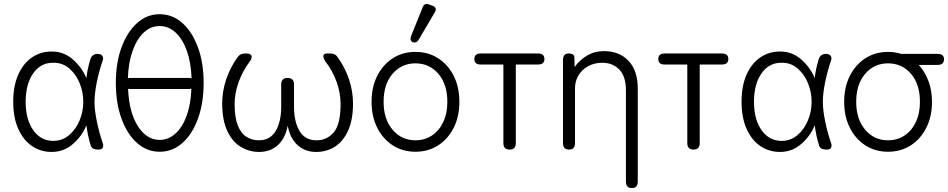

<svg xmlns="http://www.w3.org/2000/svg" viewBox="-20 -758 4804 973"><path d="M242 12Q186 12 142 -18Q98 -48 72.5 -105Q47 -162 47 -242Q47 -323 72.5 -380Q98 -437 142 -467Q186 -497 242 -497Q303 -497 348.5 -457.5Q394 -418 418 -362Q420 -385 425.5 -410Q431 -435 438 -458Q447 -485 475 -485Q492 -485 499 -474.5Q506 -464 499 -447Q482 -397 470.5 -341Q459 -285 459 -242Q459 -200 470.5 -144Q482 -88 499 -38Q506 -21 501 -10.5Q496 0 481 0H475Q447 0 440 -20Q424 -72 418 -123Q394 -66 348 -27Q302 12 242 12ZM253 -44Q297 -45 330.5 -73.5Q364 -102 383 -147Q402 -192 402 -242Q402 -293 383 -338Q364 -383 330.5 -411.5Q297 -440 253 -440Q188 -442 149 -387.5Q110 -333 110 -242Q110 -152 149 -97.5Q188 -43 253 -44Z M789 11Q725 11 675 -33Q625 -77 596 -156Q567 -235 567 -338Q567 -440 596 -518.5Q625 -597 675 -641.5Q725 -686 789 -686Q854 -686 904 -641.5Q954 -597 983 -518.5Q1012 -440 1012 -338Q1012 -235 983 -156Q954 -77 904 -33Q854 11 789 11ZM937 -363Q945 -363 951 -361Q948 -442 926.5 -501.5Q905 -561 869.5 -593.5Q834 -626 789 -626Q744 -626 709 -593.5Q674 -561 652.5 -502Q631 -443 628 -362Q633 -363 638 -363ZM789 -49Q833 -49 868.5 -80.5Q904 -112 925.5 -170.5Q947 -229 950 -309Q944 -307 937 -307H638Q633 -307 629 -308Q634 -189 678.5 -119Q723 -49 789 -49Z M1294 12Q1242 12 1199 -14.5Q1156 -41 1131 -96Q1106 -151 1106 -234Q1106 -295 1126 -355Q1146 -415 1183 -467Q1191 -478 1200.5 -482.5Q1210 -487 1223 -487H1228Q1249 -487 1254 -476Q1259 -465 1247 -448Q1210 -399 1189.5 -342.5Q1169 -286 1169 -231Q1169 -163 1185 -122.5Q1201 -82 1229 -64.5Q1257 -47 1292 -47Q1349 -47 1377 -94Q1405 -141 1405 -217V-330Q1405 -363 1437 -363Q1470 -363 1470 -330V-217Q1470 -141 1498 -94Q1526 -47 1584 -47Q1637 -47 1671.5 -87.5Q1706 -128 1706 -231Q1706 -286 1686 -342.5Q1666 -399 1628 -448Q1617 -465 1619 -476Q1621 -487 1637 -487H1653Q1666 -487 1675.5 -482.5Q1685 -478 1692 -467Q1729 -415 1749 -355Q1769 -295 1769 -234Q1769 -151 1744 -96Q1719 -41 1677 -14.5Q1635 12 1582 12Q1526 12 1488 -22.5Q1450 -57 1438 -121Q1426 -57 1388 -22.5Q1350 12 1294 12Z M2085 11Q2021 11 1971 -21Q1921 -53 1892 -110Q1863 -167 1863 -242Q1863 -317 1892 -374Q1921 -431 1971 -463Q2021 -495 2085 -495Q2150 -495 2200 -463Q2250 -431 2279 -374Q2308 -317 2308 -242Q2308 -167 2279 -110Q2250 -53 2200 -21Q2150 11 2085 11ZM2085 -47Q2132 -47 2168.5 -71Q2205 -95 2226 -139Q2247 -183 2247 -242Q2247 -331 2201.5 -384Q2156 -437 2085 -437Q2015 -437 1969.5 -384Q1924 -331 1924 -242Q1924 -154 1969.5 -100.5Q2015 -47 2085 -47ZM2102 -557Q2091 -538 2072 -544Q2055 -552 2063 -575L2122 -721Q2131 -745 2155 -735L2172 -729Q2198 -718 2183 -695Z M2563 0Q2531 0 2531 -33V-431H2416Q2384 -431 2384 -459Q2384 -487 2417 -487H2706Q2739 -487 2739 -459Q2739 -431 2706 -431H2594V-33Q2594 0 2563 0Z M2864 0Q2833 0 2833 -33V-453Q2833 -487 2862 -487Q2891 -487 2891 -465L2892 -418Q2915 -452 2953.5 -475.5Q2992 -499 3041 -499Q3118 -499 3165 -450Q3212 -401 3212 -309V162Q3212 195 3182 195Q3152 195 3152 162V-300Q3152 -371 3118.5 -405.5Q3085 -440 3032 -440Q2992 -440 2960.5 -422.5Q2929 -405 2911.5 -376Q2894 -347 2894 -311V-33Q2894 0 2864 0Z M3495 0Q3463 0 3463 -33V-431H3348Q3316 -431 3316 -459Q3316 -487 3349 -487H3638Q3671 -487 3671 -459Q3671 -431 3638 -431H3526V-33Q3526 0 3495 0Z M3933 12Q3877 12 3833 -18Q3789 -48 3763.5 -105Q3738 -162 3738 -242Q3738 -323 3763.5 -380Q3789 -437 3833 -467Q3877 -497 3933 -497Q3994 -497 4039.5 -457.5Q4085 -418 4109 -362Q4111 -385 4116.5 -410Q4122 -435 4129 -458Q4138 -485 4166 -485Q4183 -485 4190 -474.5Q4197 -464 4190 -447Q4173 -397 4161.5 -341Q4150 -285 4150 -242Q4150 -200 4161.5 -144Q4173 -88 4190 -38Q4197 -21 4192 -10.5Q4187 0 4172 0H4166Q4138 0 4131 -20Q4115 -72 4109 -123Q4085 -66 4039 -27Q3993 12 3933 12ZM3944 -44Q3988 -45 4021.5 -73.5Q4055 -102 4074 -147Q4093 -192 4093 -242Q4093 -293 4074 -338Q4055 -383 4021.5 -411.5Q3988 -440 3944 -440Q3879 -442 3840 -387.5Q3801 -333 3801 -242Q3801 -152 3840 -97.5Q3879 -43 3944 -44Z M4480 11Q4416 11 4366 -21Q4316 -53 4287 -110Q4258 -167 4258 -242Q4258 -317 4287 -374Q4316 -431 4366 -463Q4416 -495 4480 -495Q4515 -495 4547 -485H4731Q4764 -485 4764 -458Q4764 -429 4731 -429H4636Q4667 -395 4685 -347.5Q4703 -300 4703 -242Q4703 -167 4674 -110Q4645 -53 4595 -21Q4545 11 4480 11ZM4480 -47Q4527 -47 4563.5 -71Q4600 -95 4621 -139Q4642 -183 4642 -242Q4642 -331 4596.5 -384Q4551 -437 4480 -437Q4410 -437 4364.5 -384Q4319 -331 4319 -242Q4319 -154 4364.5 -100.5Q4410 -47 4480 -47Z"/></svg>

Font: Shin Retro Maru Gothic Regular
Style: Regular
Weight: 400
Designer: Iose
Foundry: Typographish
Version: Version 1.002